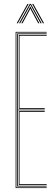

<svg xmlns="http://www.w3.org/2000/svg" viewBox="-20 -963 284 983"><path d="M60 0V-800H219V-796H64V-4H219V0ZM76 -16V-394H209V-390H80V-20H219V-16ZM68 -8V-792H219V-788H72V-402H209V-398H72V-12H219V-8ZM76 -406V-784H219V-780H80V-410H209V-406ZM65.5 -844 120.5 -943H126.5L71.5 -844ZM77.5 -844 132.5 -943H138.5L193.5 -844H187.5L140.5 -929.2L136.5 -937.5H134.5L130.5 -929.2L83.5 -844ZM89.5 -844 129.5 -917.8 134.5 -928.8H136.5L141.5 -917.8L181.5 -844H175.5L138 -913.2L136.5 -918H134.5L133 -913.2L95.5 -844ZM199.5 -844 144.5 -943H150.5L205.5 -844Z"/></svg>

Font: Big Shoulders Inline Display Thin Thin
Style: Regular
Weight: 250
Version: Version 2.002